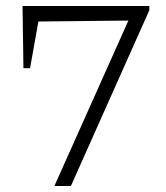

<svg xmlns="http://www.w3.org/2000/svg" viewBox="-20 -619 551 639"><path d="M58 -392 55 -599H117L80 -392ZM73 -547V-599H446V-551ZM477 -585 216 0H161L429 -599H477Z"/></svg>

Font: Piazzolla Thin ExtraLight
Style: Regular
Weight: 250
Version: Version 2.005